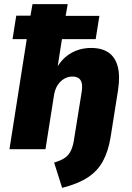

<svg xmlns="http://www.w3.org/2000/svg" viewBox="-20 -725 640 933"><path d="M282 188 243 65Q277 55 296 41.5Q315 28 325.5 5Q336 -18 341 -55L377 -279Q381 -306 377 -322Q373 -338 361.5 -345.5Q350 -353 332 -353Q310 -353 291.5 -342Q273 -331 260.5 -312Q248 -293 243 -266L201 0H26L110 -535H41L59 -649H128L138 -705H309L299 -648H463L445 -535H281L259 -394H255Q282 -442 325.5 -467Q369 -492 423 -492Q475 -492 507.5 -469.5Q540 -447 552 -402Q564 -357 554 -289L517 -56Q506 10 480.5 57.5Q455 105 407.5 136.5Q360 168 282 188Z"/></svg>

Font: Nunito Sans 10pt SemiCondensed Black
Style: Italic
Weight: 900
Width: 4
Italic angle: -9°
Designer: Vernon Adams
Foundry: Vernon Adams
Version: Version 3.101;gftools[0.9.27]